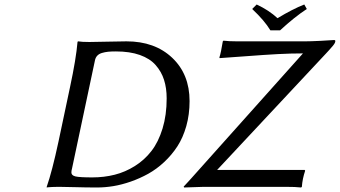

<svg xmlns="http://www.w3.org/2000/svg" viewBox="-20 -832 1513 855"><path d="M391.1 -42Q443.8 -42 491 -54Q538.1 -65.9 580.8 -92.8Q623.5 -119.6 654.5 -159.7Q685.5 -199.7 703.9 -259.8Q722.2 -319.8 722.2 -394Q722.2 -439.9 710.4 -476.6Q698.7 -513.2 673.1 -542.2Q647.5 -571.3 602.8 -587.2Q558.1 -603 496.1 -603Q475.6 -603 461.4 -601.6Q447.3 -600.1 434.1 -596.2Q420.9 -592.3 413.1 -584Q405.3 -575.7 402.8 -563L300.8 -82Q297.9 -71.8 297.9 -64Q297.9 -50.8 315.9 -46.4Q334 -42 391.1 -42ZM377.9 -645Q410.2 -645 460.4 -646.5Q510.7 -647.9 543 -647.9Q669.4 -647.9 746.8 -574.7Q824.2 -501.5 824.2 -381.8Q824.2 -322.3 809.6 -270.5Q794.9 -218.8 770 -180.4Q745.1 -142.1 711.4 -110.6Q677.7 -79.1 640.4 -58.3Q603 -37.6 562.5 -23.4Q522 -9.3 484.9 -3.2Q447.8 2.9 413.1 2.9Q361.8 2.9 317.6 1.5Q273.4 0 241.2 0Q225.6 0 212.4 0.7Q199.2 1.5 193.4 2L188 2.9V0Q211.9 -68.4 240.2 -200.2L292 -444.8Q318.8 -569.8 325.2 -645L327.1 -647.9Q343.8 -645 377.9 -645ZM946.8 -75.2H1336.9L1338.9 -71.8Q1326.7 -35.6 1324.2 0L1320.8 2.9Q1296.9 0 1251 0H888.2L799.8 2.9L797.9 -1Q805.7 -8.8 817.4 -22Q829.1 -35.2 832 -38.1Q1326.2 -591.3 1329.1 -594.2Q1276.4 -594.2 1217 -591.1Q1157.7 -587.9 1078.1 -581.8Q998.5 -575.7 958 -573.2L957 -576.2Q963.9 -596.7 972.2 -647.9L975.1 -650.9Q998 -647.9 1035.2 -647.9H1338.9Q1360.8 -647.9 1407.2 -650.1Q1453.6 -652.3 1467.8 -653.8Q1473.1 -653.8 1473.1 -649.9Q1473.1 -647.9 1472.9 -646Q1472.7 -644 1471.4 -641.6Q1470.2 -639.2 1469 -637.2Q1467.8 -635.3 1465.3 -631.8Q1462.9 -628.4 1460.7 -626Q1458.5 -623.5 1454.8 -619.4Q1451.2 -615.2 1448.5 -612.1Q1445.8 -608.9 1440.7 -603.5Q1435.5 -598.1 1432.1 -594.2ZM1184.1 -696.8Q1158.2 -740.2 1103 -792L1123 -812Q1178.2 -786.1 1215.8 -751Q1283.7 -792 1335 -812L1346.2 -792Q1291.5 -756.3 1227.1 -696.8Z"/></svg>

Font: Linear Smooth
Style: Italic
Weight: 400
Designer: Philipp H. Poll, Flanker
Foundry: Philipp H. Poll, reworked by Flanker
Version: Version 1.061 | FøM Fix